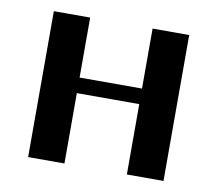

<svg xmlns="http://www.w3.org/2000/svg" viewBox="-59 -536 685 605"><g transform="rotate(10 283.0 -233.5)"><path d="M66.9 -466.8H183.1V-274.9H382.8V-466.8H500V0H382.8V-225.1H183.1V0H66.9Z"/></g></svg>

Font: Resagokr
Style: Bold
Weight: 600
Designer: gluk
Foundry: gluk
Version: Version 0.95